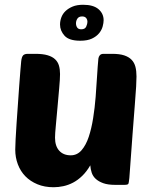

<svg xmlns="http://www.w3.org/2000/svg" viewBox="-20 -776 640 806"><path d="M232 -465Q232 -444 228.5 -406Q225 -368 221.5 -327Q218 -286 214.5 -250Q211 -214 211 -198Q211 -163 228.5 -143.5Q246 -124 277 -124Q304 -124 322.5 -145.5Q341 -167 352.5 -201.5Q364 -236 371 -280Q378 -324 381.5 -369Q385 -414 387.5 -456.5Q390 -499 393 -530Q394 -538 399 -544Q404 -550 415 -550H451Q482 -550 501.5 -543.5Q521 -537 532.5 -525Q544 -513 548.5 -495.5Q553 -478 553 -455Q553 -440 551.5 -412.5Q550 -385 546 -336.5Q542 -288 536.5 -213.5Q531 -139 523 -29Q521 -8 518.5 -4Q516 0 502 0H463Q433 0 413.5 -7Q394 -14 382 -25Q370 -36 365 -51Q360 -66 359 -82Q344 -56 325.5 -38Q307 -20 287 -9.5Q267 1 246 5.5Q225 10 205 10Q167 10 137 -2.5Q107 -15 86.5 -36Q66 -57 55 -86Q44 -115 44 -148Q44 -161 45.5 -190.5Q47 -220 49.5 -257Q52 -294 55 -335.5Q58 -377 60.5 -414Q63 -451 65.5 -479Q68 -507 69 -519Q71 -537 77 -543.5Q83 -550 97 -550H129Q160 -550 180 -544Q200 -538 211.5 -527Q223 -516 227.5 -500.5Q232 -485 232 -465ZM329 -756Q372 -756 393.5 -737.5Q415 -719 415 -691Q415 -680 411 -665Q407 -650 396 -636.5Q385 -623 366 -614Q347 -605 317 -605Q270 -605 251 -626Q232 -647 232 -673Q232 -688 237.5 -703Q243 -718 255 -729.5Q267 -741 285 -748.5Q303 -756 329 -756ZM325 -707Q311 -707 305 -698Q299 -689 299 -678Q299 -668 304 -660.5Q309 -653 321 -653Q337 -653 342 -664.5Q347 -676 347 -684Q347 -694 341.5 -700.5Q336 -707 325 -707Z"/></svg>

Font: Poetsen One
Style: Regular
Weight: 400
Designer: Pablo Impallari, Rodrigo Fuenzalida
Foundry: Pablo Impallari, Rodrigo Fuenzalida
Version: Version 1.001; ttfautohint (v0.93) -l 8 -r 50 -G 200 -x 14 -